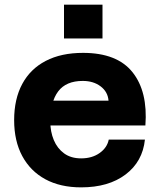

<svg xmlns="http://www.w3.org/2000/svg" viewBox="-20 -796 690 828"><path d="M330 12Q240 12 175.5 -23Q111 -58 76 -123Q41 -188 41 -278Q41 -369 76 -434Q111 -499 177.5 -533.5Q244 -568 338 -568Q485 -568 551.5 -484.5Q618 -401 607 -255H165L166 -362H448Q445 -400 414 -423.5Q383 -447 337 -447Q265 -447 231 -402Q197 -357 197 -271Q197 -228 212 -192Q227 -156 256.5 -134.5Q286 -113 330 -113Q377 -113 409.5 -136Q442 -159 449 -194H605Q595 -99 521.5 -43.5Q448 12 330 12ZM256 -630V-776H422V-630Z"/></svg>

Font: Azeret Mono Thin
Style: Bold
Weight: 700
Version: Version 1.002